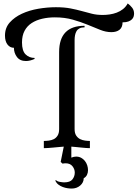

<svg xmlns="http://www.w3.org/2000/svg" viewBox="-20 -862 800 1117"><path d="M324 -559Q324 -712 472 -712V-703Q454 -703 442.5 -697Q431 -691 425 -680.5Q419 -670 416.5 -657Q414 -644 414 -629V-111Q414 -87 423.5 -73Q433 -59 446.5 -52.5Q460 -46 475.5 -44Q491 -42 503 -42V0Q494 0 481 -1Q468 -2 453 -3.5Q438 -5 423 -6.5Q408 -8 395 -9V55Q410 49 423 49Q439 49 452 56Q465 63 474 74.5Q483 86 487.5 100Q492 114 492 128Q492 143 486 155.5Q480 168 467 175Q467 200 446.5 217.5Q426 235 397 235Q386 235 372.5 233Q359 231 345.5 226Q332 221 320.5 212.5Q309 204 302 190L305 185Q311 193 327.5 196Q344 199 353 199Q388 199 401.5 181.5Q415 164 415 142Q415 122 401.5 105Q388 88 362 88Q357 88 353 88.5Q349 89 344 90L333 80L351 -9Q338 -8 322 -6.5Q306 -5 290 -3.5Q274 -2 259.5 -1Q245 0 235 0V-42Q248 -42 264 -44Q280 -46 293 -52.5Q306 -59 315 -73Q324 -87 324 -111ZM181 -519Q154 -507 131 -507Q96 -507 78.5 -530.5Q61 -554 61 -584Q38 -584 23.5 -603Q9 -622 9 -655Q9 -700 36.5 -731Q64 -762 107 -782Q150 -802 202.5 -811Q255 -820 305 -820Q354 -820 390 -813Q426 -806 456.5 -797.5Q487 -789 515 -782Q543 -775 578 -775Q597 -775 618 -778Q639 -781 659 -788.5Q679 -796 695.5 -809Q712 -822 723 -842Q737 -832 748.5 -817.5Q760 -803 760 -783Q760 -775 757.5 -766Q755 -757 747.5 -749.5Q740 -742 727 -737Q714 -732 693 -732Q693 -703 675.5 -689Q658 -675 628 -675Q596 -675 562.5 -688.5Q529 -702 490 -718Q451 -734 404 -747.5Q357 -761 299 -761Q260 -761 225.5 -753Q191 -745 164.5 -728Q138 -711 123 -683Q108 -655 108 -615Q108 -566 129 -545.5Q150 -525 181 -525Z"/></svg>

Font: Milonga
Style: Regular
Weight: 400
Designer: Pablo Impallari, Brenda Gallo, Rodrigo Fuenzalida
Foundry: Pablo Impallari, Brenda Gallo, Rodrigo Fuenzalida
Version: Version 1.000; ttfautohint (v0.93) -l 8 -r 50 -G 200 -x 14 -